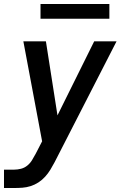

<svg xmlns="http://www.w3.org/2000/svg" viewBox="-21 -727 641 962"><path d="M-1 215V123H50Q67 123 84.5 118.5Q102 114 116.5 102Q131 90 140 74.5Q149 59 158 43L190 -19L96 -520H209L267 -149L451 -520H563L253 85Q243 104 231.5 123Q220 142 205 158.5Q190 175 171.5 187Q153 199 132.5 205.5Q112 212 91.5 213.5Q71 215 50 215ZM182 -633V-707H527V-633Z"/></svg>

Font: Iosevka SS04 SmBd Ex Obl
Style: Regular
Weight: 600
Width: 7
Italic angle: -9°
Monospace: yes
Designer: Belleve Invis
Foundry: Belleve Invis
Version: Version 19.0.0; ttfautohint (v1.8.4)